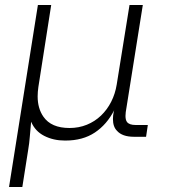

<svg xmlns="http://www.w3.org/2000/svg" viewBox="-20 -545 679 765"><path d="M16 200 131 -525H184L133 -199Q130 -179 130 -161Q130 -113 153 -80Q184 -35 257 -35Q294 -35 326 -48Q358 -61 382.5 -84.5Q407 -108 423 -139.5Q439 -171 445 -208L496 -525H549L481 -98Q480 -90 480 -83Q480 -67 486 -59Q495 -47 520 -47H569L562 0H514Q467 0 446 -24Q430 -40 430 -71Q430 -84 433 -99L435 -106Q406 -49 358 -17Q310 15 241 15H238Q193 15 156.5 -3.5Q120 -22 104 -60Q101 -31 99 -3Q97 25 92 54L69 200Z"/></svg>

Font: Sora ExtraLight
Style: Italic
Weight: 200
Designer: Jonathan Barnbrook, Juli√°n Moncada
Version: Version 1.000